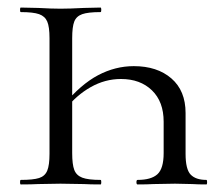

<svg xmlns="http://www.w3.org/2000/svg" viewBox="-20 -488 586 508"><path d="M471 -189V-81Q471 -40 484.5 -26Q498 -12 526 -12Q528 -12 528 -6Q528 0 526 0Q503 0 489 -1L443 -2L386 -1Q370 0 344 0Q341 0 341 -6Q341 -12 344 -12Q380 -12 396.5 -27Q413 -42 413 -83V-166Q413 -219 382 -249Q351 -279 300 -279Q258 -279 220 -257.5Q182 -236 153 -199L148 -210Q194 -265 239.5 -289Q285 -313 334 -313Q396 -313 433.5 -280.5Q471 -248 471 -189ZM246 -456Q213 -456 197.5 -450.5Q182 -445 176.5 -431Q171 -417 171 -387V-83Q171 -53 176.5 -38.5Q182 -24 197.5 -18Q213 -12 246 -12Q248 -12 248 -6Q248 0 246 0Q218 0 202 -1L140 -2L81 -1Q64 0 35 0Q33 0 33 -6Q33 -12 35 -12Q68 -12 83.5 -17Q99 -22 105 -36.5Q111 -51 111 -81V-387Q111 -417 105 -431Q99 -445 83.5 -450.5Q68 -456 35 -456Q33 -456 33 -462Q33 -468 35 -468L81 -467Q117 -465 140 -465Q164 -465 202 -467L246 -468Q248 -468 248 -462Q248 -456 246 -456Z"/></svg>

Font: Cormorant Unicase
Style: Regular
Weight: 400
Designer: Christian Thalmann (Catharsis Fonts)
Foundry: Catharsis Fonts
Version: Version 4.000